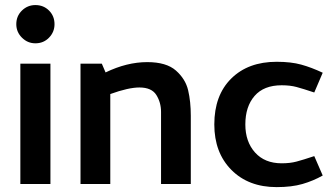

<svg xmlns="http://www.w3.org/2000/svg" viewBox="-20 -734 1334 766"><path d="M45 0ZM61.2 0H181.2V-480H61.2ZM45 -637.5Q45 -670 67.5 -691.9Q90 -713.8 121.2 -713.8Q153.8 -713.8 175.6 -691.9Q197.5 -670 197.5 -637.5Q197.5 -606.2 175.6 -583.8Q153.8 -561.2 121.2 -561.2Q90 -561.2 67.5 -583.8Q45 -606.2 45 -637.5Z M301.2 -480V0H420V-358.8Q492.5 -385 536.2 -385Q585 -385 603.8 -355Q622.5 -325 622.5 -287.5V0H741.2V-272.5Q741.2 -328.8 730.6 -373.8Q720 -418.8 681.9 -452.5Q643.8 -486.2 567.5 -486.2Q486.2 -486.2 401.2 -445L386.2 -480Z M1103.8 -393.8Q1137.5 -393.8 1163.1 -386.9Q1188.8 -380 1233.8 -365L1267.5 -443.8Q1222.5 -465 1181.9 -476.2Q1141.2 -487.5 1083.8 -487.5Q970 -487.5 902.5 -420.6Q835 -353.8 835 -237.5Q835 -125 903.1 -56.2Q971.2 12.5 1083.8 12.5Q1143.8 12.5 1186.9 0Q1230 -12.5 1267.5 -33.8L1233.8 -111.2Q1188.8 -96.2 1163.1 -89.4Q1137.5 -82.5 1103.8 -82.5Q1036.2 -82.5 997.5 -125.6Q958.8 -168.8 958.8 -237.5Q958.8 -308.8 995.6 -351.2Q1032.5 -393.8 1103.8 -393.8Z"/></svg>

Font: Cambay
Style: Bold
Weight: 700
Designer: Pooja Saxena
Foundry: Pooja Saxena
Version: Version 1.096;PS 001.096;hotconv 1.0.70;makeotf.lib2.5.58329